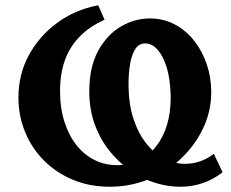

<svg xmlns="http://www.w3.org/2000/svg" viewBox="-20 -695 878 729"><path d="M396 14Q321 14 258 -12Q195 -38 148.5 -84Q102 -130 76 -192Q50 -254 50 -324Q50 -412 89 -484.5Q128 -557 196 -607.5Q264 -658 353 -675L377 -620Q319 -594 281.5 -555Q244 -516 226 -465Q208 -414 208 -350Q208 -284 225 -231.5Q242 -179 271.5 -142.5Q301 -106 340 -87Q379 -68 424 -68Q471 -68 508.5 -86.5Q546 -105 573 -139.5Q600 -174 614 -220.5Q628 -267 628 -323Q628 -359 622.5 -395.5Q617 -432 604.5 -462.5Q592 -493 573.5 -511.5Q555 -530 531 -530Q508 -530 494.5 -510Q481 -490 474.5 -455Q468 -420 468 -376Q468 -301 486.5 -244.5Q505 -188 536 -149.5Q567 -111 604.5 -92Q642 -73 681 -73Q703 -73 722.5 -77.5Q742 -82 759.5 -90.5Q777 -99 792 -111L825 -41Q805 -25 780 -12.5Q755 0 726 7Q697 14 663 14Q616 14 567 -1.5Q518 -17 474 -48Q430 -79 395 -123Q360 -167 339.5 -223.5Q319 -280 319 -348Q319 -440 352.5 -501.5Q386 -563 438.5 -594Q491 -625 549 -625Q600 -625 643 -602.5Q686 -580 717 -540.5Q748 -501 765 -451Q782 -401 782 -345Q782 -273 751.5 -208.5Q721 -144 668 -93.5Q615 -43 545 -14.5Q475 14 396 14Z"/></svg>

Font: Ysabeau ExtraBold
Style: Regular
Weight: 800
Designer: Christian Thalmann (Catharsis Fonts)
Version: Version 2.002